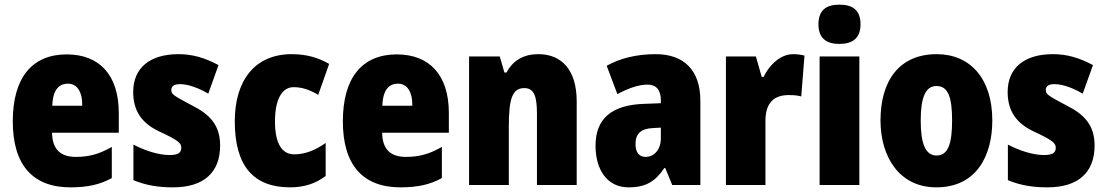

<svg xmlns="http://www.w3.org/2000/svg" viewBox="-20 -796 4757 826"><path d="M267 -562C119 -562 35 -463 35 -274C35 -86 121 10 283 10C356 10 411 -2 461 -30V-164C407 -133 363 -121 306 -121C238 -121 205 -156 204 -225H491V-310C491 -474 407 -562 267 -562ZM272 -436C310 -436 334 -405 334 -341H205C207 -410 234 -436 272 -436Z M927 -170C927 -259 881 -305 805 -343C728 -384 717 -390 717 -409C717 -426 730 -434 755 -434C791 -434 837 -416 876 -393L920 -516C862 -547 809 -563 748 -563C626 -563 553 -505 553 -400C553 -318 591 -265 666 -230C748 -192 760 -180 760 -160C760 -138 744 -129 710 -129C662 -129 603 -148 554 -174V-21C609 2 663 10 724 10C858 10 927 -55 927 -170Z M1228 10C1290 10 1339 -7 1381 -39V-181C1338 -150 1292 -132 1246 -132C1193 -132 1163 -178 1163 -274C1163 -370 1194 -421 1243 -421C1279 -421 1312 -410 1349 -388L1396 -521C1350 -548 1298 -563 1235 -563C1074 -563 990 -447 990 -274C990 -78 1074 10 1228 10Z M1687 -562C1539 -562 1455 -463 1455 -274C1455 -86 1541 10 1703 10C1776 10 1831 -2 1881 -30V-164C1827 -133 1783 -121 1726 -121C1658 -121 1625 -156 1624 -225H1911V-310C1911 -474 1827 -562 1687 -562ZM1692 -436C1730 -436 1754 -405 1754 -341H1625C1627 -410 1654 -436 1692 -436Z M2296 -563C2232 -563 2187 -536 2159 -484H2150L2130 -553H1998V0H2169V-250C2169 -370 2183 -417 2236 -417C2279 -417 2290 -379 2290 -306V0H2461V-360C2461 -493 2398 -563 2296 -563Z M2801 -563C2718 -563 2647 -545 2590 -513L2636 -391C2686 -418 2730 -432 2765 -432C2803 -432 2823 -410 2823 -364V-352L2745 -349C2613 -343 2542 -287 2542 -169C2542 -70 2589 10 2684 10C2760 10 2799 -16 2838 -73H2842L2872 0H2993V-363C2993 -496 2920 -563 2801 -563ZM2789 -245 2823 -247V-200C2823 -153 2794 -121 2758 -121C2730 -121 2714 -139 2714 -177C2714 -220 2737 -243 2789 -245Z M3392 -563C3335 -563 3288 -513 3265 -465H3257L3232 -553H3103V0H3273V-276C3273 -357 3313 -387 3373 -387C3398 -387 3414 -385 3427 -381L3441 -557C3424 -561 3408 -563 3392 -563Z M3591 -776C3533 -776 3501 -751 3501 -691C3501 -632 3535 -607 3591 -607C3648 -607 3682 -632 3682 -691C3682 -751 3650 -776 3591 -776ZM3677 -553H3506V0H3677Z M4249 -278C4249 -460 4152 -563 4010 -563C3845 -563 3768 -444 3768 -278C3768 -120 3850 10 4008 10C4179 10 4249 -123 4249 -278ZM3941 -277C3941 -378 3962 -426 4009 -426C4059 -426 4076 -377 4076 -278C4076 -178 4059 -127 4009 -127C3961 -127 3941 -179 3941 -277Z M4689 -170C4689 -259 4643 -305 4567 -343C4490 -384 4479 -390 4479 -409C4479 -426 4492 -434 4517 -434C4553 -434 4599 -416 4638 -393L4682 -516C4624 -547 4571 -563 4510 -563C4388 -563 4315 -505 4315 -400C4315 -318 4353 -265 4428 -230C4510 -192 4522 -180 4522 -160C4522 -138 4506 -129 4472 -129C4424 -129 4365 -148 4316 -174V-21C4371 2 4425 10 4486 10C4620 10 4689 -55 4689 -170Z"/></svg>

Font: Noto Sans Thai Looped Condensed Black
Style: Regular
Weight: 900
Width: 3
Designer: Sasikarn Vongin, Ben Mitchell
Foundry: The Fontpad Ltd
Version: Version 1.001